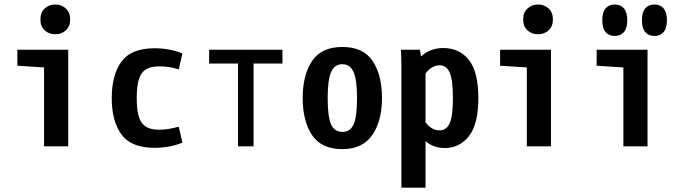

<svg xmlns="http://www.w3.org/2000/svg" viewBox="-20 -663 3102 870"><path d="M179.7 -357.4 58.6 -365.2V-437.5H289.1V0H179.7ZM230.5 -642.6Q258.8 -642.6 278.3 -624.5Q297.9 -606.4 297.9 -575.2Q297.9 -543 278.3 -525.4Q258.8 -507.8 230.5 -507.8Q202.1 -507.8 182.6 -525.4Q163.1 -543 163.1 -575.2Q163.1 -606.4 182.6 -624.5Q202.1 -642.6 230.5 -642.6Z M702.1 -362.3Q663.1 -362.3 641.1 -348.6Q619.1 -335 609.4 -304.2Q599.6 -273.4 599.6 -218.8Q599.6 -164.1 609.4 -133.3Q619.1 -102.5 641.1 -88.9Q663.1 -75.2 702.1 -75.2Q740.2 -75.2 790 -88.9L806.6 -16.6Q749 6.8 680.7 6.8Q574.2 6.8 530.3 -53.7Q486.3 -114.3 486.3 -218.8Q486.3 -323.2 530.3 -383.8Q574.2 -444.3 680.7 -444.3Q749 -444.3 806.6 -420.9L790 -348.6Q749 -362.3 702.1 -362.3Z M1128.9 -375V0H1058.6V-375H927.7V-437.5H1259.8V-375Z M1351.6 -218.8Q1351.6 -323.2 1394 -386.7Q1436.5 -450.2 1531.2 -450.2Q1626 -450.2 1668.5 -386.7Q1710.9 -323.2 1710.9 -218.8Q1710.9 -115.2 1667 -51.3Q1623 12.7 1531.2 12.7Q1436.5 12.7 1394 -50.8Q1351.6 -114.3 1351.6 -218.8ZM1597.7 -218.8Q1597.7 -301.8 1582 -336.9Q1566.4 -372.1 1531.2 -372.1Q1496.1 -372.1 1480.5 -336.9Q1464.8 -301.8 1464.8 -218.8Q1464.8 -133.8 1480 -99.6Q1495.1 -65.4 1531.2 -65.4Q1567.4 -65.4 1582.5 -99.6Q1597.7 -133.8 1597.7 -218.8Z M2147.5 -218.8Q2147.5 -100.6 2105 -46.4Q2062.5 7.8 1995.1 7.8Q1944.3 7.8 1908.2 -23.4V187.5H1798.8V-374L1796.9 -437.5H1882.8L1887.7 -407.2Q1929.7 -445.3 1988.3 -445.3Q2061.5 -445.3 2104.5 -391.6Q2147.5 -337.9 2147.5 -218.8ZM2032.2 -218.8Q2032.2 -301.8 2017.6 -334.5Q2002.9 -367.2 1971.7 -367.2Q1936.5 -367.2 1908.2 -330.1V-108.4Q1935.5 -72.3 1971.7 -72.3Q2002.9 -72.3 2017.6 -104.5Q2032.2 -136.7 2032.2 -218.8Z M2367.2 -357.4 2246.1 -365.2V-437.5H2476.6V0H2367.2ZM2418 -642.6Q2446.3 -642.6 2465.8 -624.5Q2485.4 -606.4 2485.4 -575.2Q2485.4 -543 2465.8 -525.4Q2446.3 -507.8 2418 -507.8Q2389.6 -507.8 2370.1 -525.4Q2350.6 -543 2350.6 -575.2Q2350.6 -606.4 2370.1 -624.5Q2389.6 -642.6 2418 -642.6Z M2804.7 -357.4 2683.6 -365.2V-437.5H2914.1V0H2804.7ZM2709 -571.3Q2709 -607.4 2724.1 -625Q2739.3 -642.6 2765.6 -642.6Q2792 -642.6 2807.1 -625Q2822.3 -607.4 2822.3 -571.3Q2822.3 -535.2 2807.1 -517.6Q2792 -500 2765.6 -500Q2739.3 -500 2724.1 -517.6Q2709 -535.2 2709 -571.3ZM2888.7 -571.3Q2888.7 -607.4 2903.8 -625Q2918.9 -642.6 2945.3 -642.6Q2971.7 -642.6 2986.8 -625Q3002 -607.4 3002 -571.3Q3002 -535.2 2986.8 -517.6Q2971.7 -500 2945.3 -500Q2918.9 -500 2903.8 -517.6Q2888.7 -535.2 2888.7 -571.3Z"/></svg>

Font: Sudo
Style: Bold
Weight: 700
Monospace: yes
Designer: Jens Kutilek
Foundry: Jens Kutilek
Version: Version 0.040